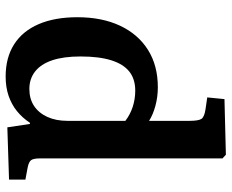

<svg xmlns="http://www.w3.org/2000/svg" viewBox="-90 -716 820 680"><g transform="rotate(90 320.0 -376.0)"><path d="M251 14Q184 14 137 -16Q90 -46 65.5 -103Q41 -160 41 -240Q41 -327 71 -391Q101 -455 156.5 -490Q212 -525 289 -525Q323 -525 354.5 -516.5Q386 -508 408 -494V-637Q408 -669 401 -679.5Q394 -690 366 -694L325 -700L331 -761L528 -766L541 -754V-108Q541 -85 547 -76.5Q553 -68 573 -64L616 -56V2L431 8L419 -72H415Q397 -45 373.5 -26Q350 -7 319.5 3.5Q289 14 251 14ZM295 -70Q330 -70 355 -86.5Q380 -103 394 -133.5Q408 -164 408 -205V-410Q386 -427 358.5 -436Q331 -445 301 -445Q260 -445 233.5 -424Q207 -403 193.5 -360Q180 -317 180 -251Q180 -191 193.5 -151Q207 -111 233 -90.5Q259 -70 295 -70Z"/></g></svg>

Font: Literata 18pt SemiBold
Style: Regular
Weight: 600
Designer: Latin by Veronika Burian and Jose Scaglione. Greek by Irene Vlachou. Cyrillic by Vera Evstafieva.
Foundry: TypeTogether
Version: Version 3.103;gftools[0.9.29]